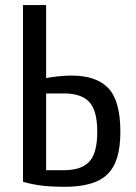

<svg xmlns="http://www.w3.org/2000/svg" viewBox="-20 -720 530 750"><path d="M69.8 -9.8V-700.2H160.2V-415Q179.2 -418.9 208 -421.9Q236.8 -424.8 259.8 -424.8Q356.9 -424.8 403.6 -375Q450.2 -325.2 450.2 -205.1Q450.2 -147 438 -106Q425.8 -64.9 399.9 -39.6Q374 -14.2 332 -2.2Q290 9.8 230 9.8Q185.1 9.8 146.5 5.4Q107.9 1 69.8 -9.8ZM160.2 -55.2H230Q297.9 -55.2 328.9 -88.6Q359.9 -122.1 359.9 -205.1Q359.9 -288.1 328.9 -321.5Q297.9 -355 230 -355H160.2Z"/></svg>

Font: 
Style: .
Weight: 400
Designer: Jovanny Lemonad
Foundry: Jovanny Lemonad
Version: Version 1.002